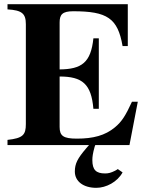

<svg xmlns="http://www.w3.org/2000/svg" viewBox="-20 -696 707 921"><path d="M407 0C403 5 401 6 393 16C352 64 339 89 339 127C339 174 380 205 442 205C489 205 543 177 568 131L545 115C542 117 540 119 532 123C512 133 500 136 484 136C441 136 423 119 423 72C423 57 425 40 434 8C435 5 436 2 437 0H601L641 -208H613C583 -143 565 -113 531 -85C484 -46 427 -31 349 -31C284 -31 266 -44 266 -87V-329C375 -329 418 -293 428 -174H454V-512H428C416 -396 372 -364 266 -363V-588C266 -626 279 -642 331 -642C494 -642 545 -609 568 -475H593V-676H16V-651C85 -647 104 -631 104 -580V-101C104 -49 90 -33 16 -25V0Z"/></svg>

Font: STIXGeneral
Style: Bold
Weight: 700
Designer: MicroPress Inc., with final additions and corrections provided by Coen Hoffman, Elsevier (retired)
Version: Version 1.1.0